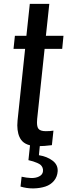

<svg xmlns="http://www.w3.org/2000/svg" viewBox="-20 -768 357 1019"><path d="M88.9 222.2 94.7 169.9Q121.1 175.8 145 176.8Q147.5 176.8 149.4 176.8Q170.9 176.8 187.5 168.5Q206.1 159.2 208 141.6Q209.5 130.4 205.6 121.6Q201.7 112.8 195.8 107.4Q189.9 102.1 177.5 96.7Q165 91.3 156 88.6Q147 85.9 130.9 82L139.6 0H191.9L186.5 55.7Q229.5 62.5 258.8 84.5Q286.1 105 286.1 136.2Q286.1 138.2 286.1 140.6Q284.2 170.4 266.4 191.7Q248.5 212.9 221.2 221.9Q193.8 231 159.2 231.9Q156.2 231.9 153.3 231.9Q121.6 231.9 88.9 222.2ZM181.6 7.8Q116.2 7.8 91.8 -26.4Q72.3 -53.7 71.8 -102.5Q71.8 -115.2 73.2 -128.9L113.3 -508.8H51.8L59.1 -578.1H120.1L138.2 -747.6H241.7L223.6 -578.1H316.9L310.1 -508.8H216.8L177.2 -136.2Q176.3 -126.5 176.3 -118.2Q176.3 -96.2 183.1 -85.9Q192.4 -71.8 223.1 -71.8Q247.1 -71.8 263.7 -74.7L255.4 2.4Q213.4 7.8 181.6 7.8Z"/></svg>

Font: Oswald
Style: Regular
Weight: 400
Designer: Vernon Adams
Foundry: Vernon Adams
Version: 3.0; ttfautohint (v0.94.23-7a4d-dirty) -l 8 -r 50 -G 200 -x 